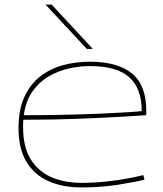

<svg xmlns="http://www.w3.org/2000/svg" viewBox="-20 -810 712 840"><path d="M336 10Q254 10 192 -17.5Q130 -45 95.5 -102.5Q61 -160 61 -249Q61 -329 86 -384.5Q111 -440 154.5 -474.5Q198 -509 254.5 -524.5Q311 -540 373 -540Q495 -540 557.5 -488.5Q620 -437 620 -325Q620 -321 620 -315.5Q620 -310 619 -306Q592 -304 515.5 -299.5Q439 -295 327 -290.5Q215 -286 82 -286Q81 -278 81 -270Q81 -262 81 -254Q81 -168 113.5 -114.5Q146 -61 203.5 -35.5Q261 -10 337 -10Q390 -10 442 -15.5Q494 -21 537 -29Q580 -37 607 -44L612 -24Q569 -13 495 -1.5Q421 10 336 10ZM84 -306Q181 -306 268 -308Q355 -310 424 -313Q493 -316 539 -319Q585 -322 600 -324Q600 -424 545 -472.5Q490 -521 373 -521Q329 -521 282 -510.5Q235 -500 193.5 -476Q152 -452 122.5 -410.5Q93 -369 84 -306ZM360 -596 179 -790H206L386 -596Z"/></svg>

Font: Georama Extended Thin
Style: Regular
Weight: 100
Width: 7
Designer: Jean-Baptiste Levee
Foundry: Production Type
Version: Version 1.000